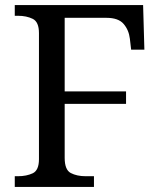

<svg xmlns="http://www.w3.org/2000/svg" viewBox="-20 -734 630 754"><path d="M38 0V-42H51Q84 -42 108.5 -53.5Q133 -65 133 -109V-604Q133 -648 108.5 -660Q84 -672 51 -672H38V-714H542L547 -539H495L490 -582Q486 -616 465.5 -640Q445 -664 398 -664H234V-375H475V-326H234V-114Q234 -67 258 -54.5Q282 -42 316 -42H349V0Z"/></svg>

Font: Noto Serif Khitan Small Script
Style: Regular
Weight: 400
Designer: LIU Zhao, ZHANG Congyu, Kushim JIANG
Foundry: Guyu Beijing Co. Ltd.
Version: Version 1.000; ttfautohint (v1.8.4.7-5d5b)